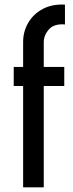

<svg xmlns="http://www.w3.org/2000/svg" viewBox="-20 -807 313 827"><path d="M79.6 0V-436.5H39.1V-518.6H79.6V-626Q79.6 -671.4 101.8 -709.2Q124 -747.1 164.6 -768.6Q205.1 -790 259.8 -787.1V-701.7Q212.9 -705.6 190.7 -680.4Q168.5 -655.3 168.5 -625V-518.6H256.8V-436.5H168.5V0Z"/></svg>

Font: Voltaire
Style: Regular
Weight: 400
Designer: Yvonne Schüttler, Eben Sorkin, Emma Marichal
Foundry: Sorkin Type Co.
Version: Version 1.010; ttfautohint (v1.8.4.7-5d5b)